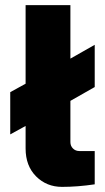

<svg xmlns="http://www.w3.org/2000/svg" viewBox="-20 -720 410 750"><path d="M350 0Q283 10 222.5 10Q162 10 121 -31Q80 -72 80 -140V-228L20 -195V-360L80 -393V-700H255V-491L350 -545V-380L255 -326V-165Q255 -150 265 -140Q275 -130 290 -130H350Z"/></svg>

Font: Russo One
Style: Regular
Weight: 400
Designer: Jovanny lemonad
Foundry: Jovanny Lemonad
Version: Version 1.001